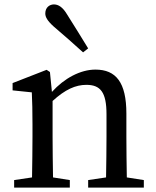

<svg xmlns="http://www.w3.org/2000/svg" viewBox="-20 -849 704 869"><path d="M379 -630C348 -680 318 -730 284 -783C264 -817 244 -829 224 -829C205 -829 185 -816 185 -788C185 -773 193 -756 223 -729C269 -690 312 -652 356 -612ZM554 -46C553 -101 552 -177 552 -230V-335C552 -476 505 -534 412 -534C344 -534 271 -495 215 -433L206 -523L191 -533L37 -473V-440L124 -431C126 -387 127 -349 127 -287V-230C127 -179 126 -102 125 -46L44 -34V0H296V-34L220 -46C219 -102 218 -179 218 -230V-392C275 -444 322 -465 371 -465C435 -465 462 -431 462 -332V-230C462 -177 461 -101 460 -46L379 -34V0H631V-34Z"/></svg>

Font: Noto Serif CJK JP Medium
Style: Regular
Weight: 500
Designer: Ryoko NISHIZUKA 西塚涼子 (kana & ideographs); Frank Grießhammer (Latin, Greek & Cyrillic); Wenlong ZHANG 张文龙 (bopomofo); San
Foundry: Adobe Systems Incorporated
Version: Version 1.000;PS 1;hotconv 16.6.53;makeotf.lib2.5.65590